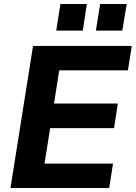

<svg xmlns="http://www.w3.org/2000/svg" viewBox="-20 -933 674 953"><path d="M32 0ZM32 0ZM32 0 144 -705H634L615 -584H274L248 -419H565L546 -297H229L201 -121H541L522 0ZM456 -781 477 -913H609L587 -781ZM259 -781 280 -913H411L391 -781Z"/></svg>

Font: Winston
Style: Bold Italic
Weight: 700
Italic angle: -9°
Designer: Original fonts by Vernon Adams / Changes by Cristiano Sobral
Foundry: Original fonts by Vernon Adams / Changes by Cristiano Sobral
Version: Version 2.503;July 17, 2020;FontCreator 13.0.0.2655 64-bit